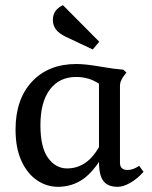

<svg xmlns="http://www.w3.org/2000/svg" viewBox="-20 -708 586 741"><path d="M234 -566Q207 -579 195.5 -595Q184 -611 184 -631Q184 -670 223 -688L363 -547L338 -517ZM40 -208Q40 -325 103.5 -393Q167 -461 275 -461Q311 -461 373 -450Q419 -442 456 -439L468 -428L455 -411Q448 -399 445.5 -392.5Q443 -386 443 -375V-80Q443 -52 472 -52Q494 -52 517 -68L534 -45Q510 -18 483 -2.5Q456 13 434 13Q396 13 379 -9.5Q362 -32 362 -83Q326 -30 287.5 -8.5Q249 13 204 13Q160 13 122.5 -12.5Q85 -38 62.5 -87.5Q40 -137 40 -208ZM362 -140V-385Q323 -411 274 -411Q209 -411 172.5 -362.5Q136 -314 136 -225Q136 -139 165.5 -98.5Q195 -58 239 -58Q315 -58 362 -140Z"/></svg>

Font: Kurale
Style: Regular
Weight: 400
Designer: Eduardo Rodriguez Tunni
Foundry: Eduardo Rodriguez Tunni
Version: Version 2.000